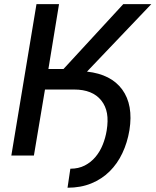

<svg xmlns="http://www.w3.org/2000/svg" viewBox="-20 -747 747 922"><path d="M155.2 -727.3H263.5L212.4 -415.5H284.8L572.1 -727.3H706.7L397.7 -403.1Q513.5 -390.3 567.1 -316.8Q620.7 -242.9 601.6 -122.2Q591.6 -62.1 567.6 -11.5Q543.7 39.1 506.4 76Q469.1 112.9 418.5 133.7Q367.9 154.5 304.3 154.5L317.8 63.2Q356.9 63.2 386.9 47.8Q416.9 32.3 438.4 6.7Q459.9 -18.8 473.2 -51.8Q486.5 -84.9 492.2 -119.7Q500 -167.3 493.8 -202.6Q487.6 -237.9 466.3 -264.6Q424.4 -317.1 335.9 -317.1H196L142.8 0H34.4Z"/></svg>

Font: Inter P Medium
Style: Italic
Weight: 500
Italic angle: 9.39999°
Designer: Rasmus Andersson
Foundry: rsms
Version: Version 3.018;git-588b23468